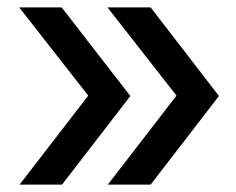

<svg xmlns="http://www.w3.org/2000/svg" viewBox="-20 -540 640 520"><path d="M388 -40H272L458 -281L271 -520H388L573 -280ZM148 -40H33L219 -281L32 -520H147L333 -280Z"/></svg>

Font: Maple Mono Normal NL Medium
Style: Regular
Weight: 500
Monospace: yes
Designer: subframe7536
Version: Version 7.000